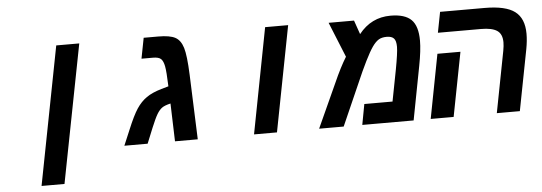

<svg xmlns="http://www.w3.org/2000/svg" viewBox="-51 -760 3101 1099"><g transform="rotate(-5 1500.0 -210.5)"><path d="M300.8 -606H433.1L278.8 188H147Z M887.2 -606Q953.1 -606 984.1 -589.4Q1015.1 -572.8 1028.8 -528.1Q1042.5 -483.4 1046.9 -372.1L1061 0H930.2L923.3 -217.8Q889.2 -210 873.8 -198.7Q858.4 -187.5 845 -165.3Q831.5 -143.1 809.3 -89.4Q787.1 -35.6 772.9 0H639.2L676.3 -87.9Q709.5 -168.5 734.6 -206.3Q759.8 -244.1 792.5 -266.8Q825.2 -289.6 878.9 -305.2L919.9 -316.9Q917 -402.3 911.1 -432.6Q905.3 -462.9 892.3 -475.3Q879.4 -487.8 846.2 -487.8H780.3L803.2 -606Z M1501 -606H1633.3L1516.1 0H1384.3Z M2221.2 -608.9Q2303.7 -608.9 2340.6 -572.5Q2377.4 -536.1 2377.4 -452.1Q2377.4 -396.5 2360.4 -308.1L2301.3 0H2006.3L2028.3 -118.2H2190.4L2225.1 -297.9Q2243.2 -394.5 2243.2 -428.2Q2243.2 -463.4 2230.2 -476.8Q2217.3 -490.2 2189.5 -490.2Q2160.6 -490.2 2142.6 -479Q2124.5 -467.8 2106.2 -441.7Q2087.9 -415.5 2061.5 -362.5Q2035.2 -309.6 2004.4 -237.8L1899.4 0H1758.3L1873.5 -252.9Q1912.1 -340.3 1947.3 -397L1865.2 -599.1H2011.2L2039.1 -519Q2110.4 -608.9 2221.2 -608.9Z M2531.2 0H2399.4L2470.2 -368.2H2602.5ZM2911.6 0H2779.3L2847.2 -352.1Q2852.5 -380.4 2852.5 -400.9Q2852.5 -448.7 2823 -468.3Q2793.5 -487.8 2731.4 -487.8H2483.4L2506.3 -606H2762.2Q2882.8 -606 2935.5 -566.2Q2988.3 -526.4 2988.3 -438Q2988.3 -398.4 2979.5 -351.1Z"/></g></svg>

Font: Cousine
Style: Bold Italic
Weight: 700
Italic angle: -12°
Monospace: yes
Designer: Steve Matteson
Foundry: Ascender Corporation
Version: Version 1.20